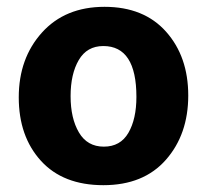

<svg xmlns="http://www.w3.org/2000/svg" viewBox="-20 -535 607 563"><path d="M380 -251Q380 -400 283 -400Q235 -400 211 -359Q187 -318 187 -253Q187 -188 211.5 -146.5Q236 -105 284.5 -105Q333 -105 356.5 -145.5Q380 -186 380 -251ZM286.5 -515Q402 -515 467 -442Q532 -369 532 -255Q532 -141 466.5 -66.5Q401 8 283 8Q165 8 100 -63.5Q35 -135 35 -249.5Q35 -364 103 -439.5Q171 -515 286.5 -515Z"/></svg>

Font: Hind Kochi
Style: Bold
Weight: 700
Designer: Dhruvi Tolia
Foundry: Indian Type Foundry
Version: Version 0.702;PS 1.0;hotconv 1.0.81;makeotf.lib2.5.63406